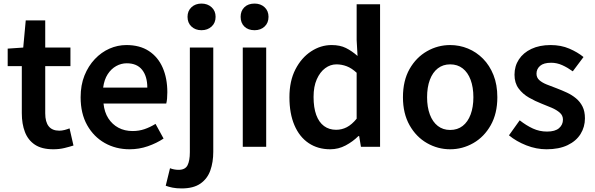

<svg xmlns="http://www.w3.org/2000/svg" viewBox="-20 -821 3326 1074"><path d="M278 14Q214 14 175.5 -11.5Q137 -37 119.5 -82.5Q102 -128 102 -188V-451H23V-549L110 -555L124 -707H233V-555H374V-451H233V-187Q233 -139 252.5 -114.5Q272 -90 312 -90Q326 -90 341.5 -94Q357 -98 369 -103L391 -7Q369 0 340.5 7Q312 14 278 14Z M705 14Q628 14 566 -21Q504 -56 467.5 -121Q431 -186 431 -277Q431 -345 452.5 -398.5Q474 -452 510.5 -490.5Q547 -529 592.5 -549Q638 -569 687 -569Q762 -569 813 -535.5Q864 -502 890 -442.5Q916 -383 916 -305Q916 -286 914.5 -269.5Q913 -253 910 -242H559Q564 -193 586 -159Q608 -125 642.5 -106.5Q677 -88 722 -88Q757 -88 788 -98.5Q819 -109 850 -128L895 -46Q856 -20 807 -3Q758 14 705 14ZM557 -331H804Q804 -394 775 -430.5Q746 -467 689 -467Q658 -467 630 -451.5Q602 -436 582.5 -406Q563 -376 557 -331Z M996 233Q966 233 944.5 228.5Q923 224 907 218L931 120Q941 124 953.5 126.5Q966 129 979 129Q1016 129 1029 103.5Q1042 78 1042 30V-555H1173V28Q1173 86 1156.5 132.5Q1140 179 1101 206Q1062 233 996 233ZM1107 -652Q1073 -652 1051 -672.5Q1029 -693 1029 -727Q1029 -760 1051 -780.5Q1073 -801 1107 -801Q1141 -801 1163.5 -780.5Q1186 -760 1186 -727Q1186 -693 1163.5 -672.5Q1141 -652 1107 -652Z M1338 0V-555H1469V0ZM1404 -652Q1368 -652 1347 -672.5Q1326 -693 1326 -727Q1326 -760 1347 -780.5Q1368 -801 1404 -801Q1438 -801 1460 -780.5Q1482 -760 1482 -727Q1482 -693 1460 -672.5Q1438 -652 1404 -652Z M1827 14Q1758 14 1706.5 -20.5Q1655 -55 1627 -120.5Q1599 -186 1599 -277Q1599 -368 1632.5 -433Q1666 -498 1720 -533.5Q1774 -569 1835 -569Q1882 -569 1915 -552.5Q1948 -536 1980 -508L1975 -597V-797H2106V0H1999L1989 -60H1985Q1954 -29 1913.5 -7.5Q1873 14 1827 14ZM1860 -95Q1892 -95 1920 -109.5Q1948 -124 1975 -157V-414Q1947 -440 1919 -450.5Q1891 -461 1862 -461Q1828 -461 1799 -439.5Q1770 -418 1752 -377.5Q1734 -337 1734 -279Q1734 -219 1749 -178Q1764 -137 1792.5 -116Q1821 -95 1860 -95Z M2498 14Q2429 14 2368.5 -20.5Q2308 -55 2271 -120.5Q2234 -186 2234 -277Q2234 -370 2271 -435Q2308 -500 2368.5 -534.5Q2429 -569 2498 -569Q2550 -569 2597.5 -549.5Q2645 -530 2682 -492.5Q2719 -455 2740.5 -401Q2762 -347 2762 -277Q2762 -186 2725 -120.5Q2688 -55 2627.5 -20.5Q2567 14 2498 14ZM2498 -94Q2539 -94 2568 -116.5Q2597 -139 2612.5 -180.5Q2628 -222 2628 -277Q2628 -333 2612.5 -374.5Q2597 -416 2568 -438.5Q2539 -461 2498 -461Q2458 -461 2429 -438.5Q2400 -416 2384.5 -374.5Q2369 -333 2369 -277Q2369 -222 2384.5 -180.5Q2400 -139 2429 -116.5Q2458 -94 2498 -94Z M3037 14Q2980 14 2924 -8Q2868 -30 2827 -64L2887 -148Q2924 -119 2961 -102Q2998 -85 3040 -85Q3085 -85 3107 -104Q3129 -123 3129 -152Q3129 -175 3111.5 -190.5Q3094 -206 3066.5 -218Q3039 -230 3010 -241Q2974 -255 2939 -275Q2904 -295 2881 -326Q2858 -357 2858 -403Q2858 -451 2882.5 -488.5Q2907 -526 2952.5 -547.5Q2998 -569 3060 -569Q3118 -569 3164.5 -549Q3211 -529 3244 -502L3184 -422Q3155 -443 3125 -456.5Q3095 -470 3063 -470Q3021 -470 3001 -452.5Q2981 -435 2981 -409Q2981 -387 2996.5 -373Q3012 -359 3038 -348.5Q3064 -338 3094 -327Q3123 -316 3151 -303Q3179 -290 3202 -271Q3225 -252 3238.5 -225Q3252 -198 3252 -159Q3252 -111 3227.5 -71.5Q3203 -32 3155 -9Q3107 14 3037 14Z"/></svg>

Font: Noto Sans JP Thin SemiBold
Style: Regular
Weight: 600
Version: Version 2.004-H2;hotconv 1.0.118;makeotfexe 2.5.65603